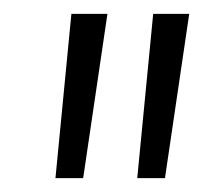

<svg xmlns="http://www.w3.org/2000/svg" viewBox="-20 -720 293 277"><path d="M253 -700 218 -463H178L201 -700ZM135 -700 100 -463H60L83 -700Z"/></svg>

Font: Kulim Park ExtraLight
Style: Italic
Weight: 275
Italic angle: -8°
Designer: Noponies / Dale Sattler
Foundry: Noponies
Version: Version 1.000; ttfautohint (v1.8.3)